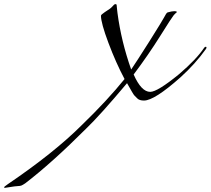

<svg xmlns="http://www.w3.org/2000/svg" viewBox="-370 -480 1018 928"><path d="M194 -453Q194 -451 195 -443Q196 -435 196.5 -428.5Q197 -422 198 -416Q216 -280 264 -144Q288 -179 352 -280Q416 -382 422 -394Q434 -418 440 -420Q461 -426 472.5 -426Q484 -426 484 -423Q484 -420 483 -419Q482 -418 479.5 -416.5Q477 -415 468.5 -405Q460 -395 404 -305.5Q348 -216 276 -120Q313 -36 356 -36Q391 -36 496 -122Q579 -193 616 -248Q620 -254 624 -254Q628 -254 628 -251Q628 -248 626 -244Q574 -171 502 -106Q376 6 326 6Q304 6 294 -4L280 -18Q276 -22 268 -36Q250 -68 244 -78Q112 79 46 142Q-120 308 -248 406Q-260 414 -266 416.5Q-272 419 -284.5 419.5Q-297 420 -320.5 424Q-344 428 -347 428Q-350 428 -350 424Q-350 423 -332 410Q-108 258 26 124Q149 5 232 -98Q190 -177 154 -273Q118 -369 118 -404Q118 -409 136 -421Q154 -433 160 -437Q166 -441 172 -447.5Q178 -454 181 -457Q184 -460 189 -460Q194 -460 194 -453Z"/></svg>

Font: Miama
Style: Regular
Weight: 400
Italic angle: 16.5°
Designer: Linus Romer
Foundry: Linus Romer
Version: 0.32